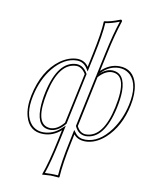

<svg xmlns="http://www.w3.org/2000/svg" viewBox="-99 -770 845 1077"><g transform="rotate(10 323.0 -231.5)"><path d="M379.4 -481.9Q406.2 -607.9 408.2 -669.9L411.1 -672.9Q442.4 -675.3 495.1 -695.8Q499 -697.3 501.5 -698.2Q509.3 -696.3 508.3 -688Q481 -606.9 458.5 -500L435.5 -394Q481 -438.5 537.1 -439Q619.1 -439 640.6 -354Q652.8 -301.8 638.7 -233.9Q612.3 -108.9 533.7 -38.1Q479.5 9.8 420.9 9.8Q377.4 8.8 356 -19L345.2 32.2Q319.8 152.3 314.9 231.9L312 234.9Q310.1 234.9 264.6 231.9L216.8 234.9V231.9Q242.7 161.6 270 32.2L283.2 -29.8Q238.3 9.8 183.1 9.8Q102.1 9.8 79.6 -72.8Q65.9 -125 80.1 -192.9Q110.8 -337.4 202.1 -404.3Q250.5 -438.5 299.3 -439Q341.3 -438 363.3 -404.8ZM502 -398.9Q463.9 -397.5 427.7 -356.9L366.7 -67.9Q384.3 -30.3 419.4 -29.8Q517.1 -31.2 555.2 -208Q596.2 -398.9 502 -398.9ZM217.3 -29.8Q257.3 -30.8 292.5 -74.2L354 -361.8Q332 -398.4 300.8 -398.9Q201.7 -397.5 164.1 -222.2Q127 -48.8 201.7 -31.7Q209.5 -29.8 217.3 -29.8ZM389.2 -480 367.7 -379.4 354.5 -399.4Q334.5 -428.2 299.3 -429.2Q226.1 -429.2 164.1 -354Q110.8 -288.6 89.8 -190.9Q66.4 -80.6 113.8 -28.3Q132.8 -8.3 159.2 -2.4Q170.9 0 183.1 0Q235.8 -1 276.9 -37.6L299.8 -58.1L279.8 34.2Q254.4 154.3 230.5 223.1Q245.6 222.2 264.6 222.2Q288.6 222.2 305.2 223.6Q311 144 335.4 29.8L350.6 -43L364.3 -24.9Q383.8 0 420.9 0Q499.5 0 564 -87.4Q610.4 -151.4 628.9 -235.8Q653.8 -352.5 603.5 -403.3Q585 -420.9 560.5 -426.8Q548.8 -429.2 537.1 -429.2Q483.9 -428.2 442.9 -387.2L418.9 -362.8L448.7 -502Q471.2 -608.4 497.1 -685.5Q447.8 -666.5 418 -663.6Q414.6 -599.1 389.2 -480ZM502 -409.2Q576.7 -407.7 577.1 -302.7Q576.7 -261.2 564.9 -206.1Q524.4 -21.5 419.4 -20Q377 -21.5 357.4 -64L356 -66.9L418.5 -361.8L420.4 -363.8Q460.4 -408.7 502 -409.2ZM217.3 -20Q143.6 -20 142.6 -123.5Q142.6 -125.5 142.6 -127Q142.6 -169.4 154.3 -224.1Q194.8 -407.7 300.8 -409.2Q338.9 -407.7 362.8 -366.7L364.3 -363.8L301.8 -69.3L300.3 -67.9Q260.7 -20.5 217.3 -20Z"/></g></svg>

Font: Linux Biolinum Outline O
Style: Italic
Weight: 400
Italic angle: -12°
Designer: Philipp H. Poll
Foundry: Philipp H. Poll
Version: Version 0.6.2